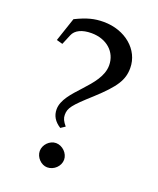

<svg xmlns="http://www.w3.org/2000/svg" viewBox="-132 -774 707 860"><g transform="rotate(20 221.5 -344.5)"><path d="M148 -254C148 -224 162 -200 192 -181L213 -195C197 -214 191 -227 191 -243C191 -276 204 -293 285 -366C370 -444 395 -483 395 -540C395 -627 316 -694 213 -694C169 -694 134 -685 81 -659L43 -546L72 -538L92 -586C103 -613 134 -628 179 -628C251 -628 302 -583 302 -519C302 -416 148 -344 148 -254ZM198 -111C168 -111 141 -83 141 -53C141 -23 168 5 197 5C229 5 257 -22 257 -53C257 -83 229 -111 198 -111Z"/></g></svg>

Font: Asana Math
Style: Regular
Weight: 400
Version: Version 000.958